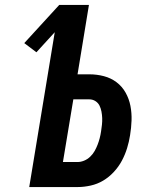

<svg xmlns="http://www.w3.org/2000/svg" viewBox="-20 -755 640 775"><path d="M98 0 201 -625 127 -544 78 -581 219 -735H339L293 -455H341Q371 -455 399.5 -447.5Q428 -440 450.5 -423Q473 -406 487 -381Q501 -356 506.5 -327.5Q512 -299 511 -269Q510 -239 505 -209Q501 -183 493 -157Q485 -131 472 -106.5Q459 -82 439.5 -61Q420 -40 396.5 -26Q373 -12 346 -6Q319 0 294 0ZM293 -101Q306 -101 319.5 -106.5Q333 -112 344 -122.5Q355 -133 362 -145.5Q369 -158 374 -171Q379 -184 382.5 -197.5Q386 -211 388 -225Q390 -238 391.5 -251.5Q393 -265 392.5 -278.5Q392 -292 389.5 -305Q387 -318 381.5 -329Q376 -340 365 -347Q354 -354 340 -354H276L234 -101Z"/></svg>

Font: Iosevka Aile Oblique
Style: Bold
Weight: 700
Italic angle: -9°
Designer: Belleve Invis
Foundry: Belleve Invis
Version: Version 31.1.0; ttfautohint (v1.8.4)